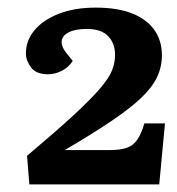

<svg xmlns="http://www.w3.org/2000/svg" viewBox="-20 -858 465 504"><path d="M208 -782Q178 -782 161 -773.5Q144 -765 142 -751Q140 -737 154 -719L171 -698Q160 -681 142 -672Q124 -663 106 -663Q75 -663 61.5 -681Q48 -699 48 -718Q48 -751 70 -778Q92 -805 133.5 -821.5Q175 -838 231 -838Q289 -838 327.5 -822.5Q366 -807 385.5 -779Q405 -751 405 -713Q405 -682 392 -655Q379 -628 350 -600.5Q321 -573 272 -540Q223 -507 150 -464H266Q296 -464 313 -470Q330 -476 340.5 -491.5Q351 -507 359 -534H413L398 -374H57L51 -449Q127 -513 172.5 -555Q218 -597 242 -625Q266 -653 274 -673Q282 -693 282 -714Q282 -744 264 -763Q246 -782 208 -782Z"/></svg>

Font: Literata
Style: Bold Italic
Weight: 700
Italic angle: -2°
Designer: Latin by Veronika Burian and Jose Scaglione. Greek by Irene Vlachou. Cyrillic by Vera Evstafieva
Foundry: TypeTogether
Version: Version 3.103;gftools[0.9.29]